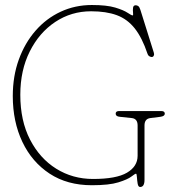

<svg xmlns="http://www.w3.org/2000/svg" viewBox="-20 -729 685 766"><path d="M556.5 -11.5Q556.5 17 539 17Q531.5 17 529.2 3.8Q527 -9.5 526.2 -22.8Q525.5 -36 522.5 -36Q519 -36 504 -24.5Q489 -13 452.2 -1.5Q415.5 10 346.5 10Q248.5 10 178 -36.2Q107.5 -82.5 69.2 -163Q31 -243.5 31 -346Q31 -425 55 -491.2Q79 -557.5 121.8 -606.5Q164.5 -655.5 222 -682.2Q279.5 -709 346.5 -709Q406 -709 439.8 -698.8Q473.5 -688.5 489 -678Q504.5 -667.5 509.5 -667.5Q512 -667.5 510.8 -677.8Q509.5 -688 510.8 -698Q512 -708 521.5 -708Q527 -708 531.8 -704.5Q536.5 -701 540 -690L593.5 -519.5Q596 -513 593.5 -507.2Q591 -501.5 585 -501.5Q572 -503 568.5 -514.5Q547 -578.5 517.5 -615.8Q488 -653 445.8 -668.5Q403.5 -684 343.5 -684Q264.5 -684 200.5 -641.5Q136.5 -599 98.8 -523.8Q61 -448.5 61 -351Q61 -247.5 99.8 -172.2Q138.5 -97 204.2 -56Q270 -15 351 -15Q444 -15 486.5 -40Q529 -65 529 -107.5V-228.5Q529 -255.5 505.5 -258L458 -263Q441.5 -264.5 441.5 -275.5Q441.5 -286 455.5 -286H623Q637.5 -286 637.5 -275.5Q637.5 -265.5 620 -263L580 -258Q556.5 -255 556.5 -228.5Z"/></svg>

Font: Fraunces 144pt SuperSoft Thin
Style: Regular
Weight: 100
Version: Version 1.000;[0bf87f6ff]